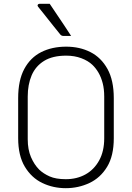

<svg xmlns="http://www.w3.org/2000/svg" viewBox="-20 -964 690 1004"><path d="M326 -720Q397 -720 453 -691.5Q509 -663 542 -603.5Q575 -544 575 -451V-241Q575 -149 540 -91.5Q505 -34 447.5 -7Q390 20 324 20Q258 20 201.5 -7Q145 -34 110 -92Q75 -150 75 -242V-451Q75 -544 107 -603.5Q139 -663 195.5 -691.5Q252 -720 326 -720ZM125 -236Q125 -182 142 -142.5Q159 -103 185 -77Q207 -56 239.5 -41.5Q272 -27 324 -27Q382 -27 427 -52Q472 -77 498.5 -125Q525 -173 525 -241V-459Q525 -498 517 -529Q509 -560 495 -584Q481 -608 463 -625Q441 -646 405.5 -659.5Q370 -673 326 -673Q255 -673 210.5 -645.5Q166 -618 145.5 -570Q125 -522 125 -459ZM240 -944Q261 -913 279 -886Q297 -859 315 -832.5Q333 -806 352 -776Q346 -776 339.5 -776Q333 -776 326 -776Q319 -776 312 -776Q306 -776 301.5 -778.5Q297 -781 295 -784Q274 -810 260 -827.5Q246 -845 234.5 -859.5Q223 -874 210 -890.5Q197 -907 179 -929Q175 -934 177.5 -939Q180 -944 186 -944Q196 -944 203.5 -944Q211 -944 220 -944Q229 -944 240 -944Z"/></svg>

Font: Recursive Light
Style: Regular
Weight: 300
Version: Version 1.085